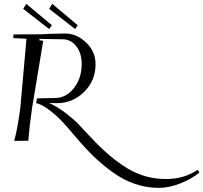

<svg xmlns="http://www.w3.org/2000/svg" viewBox="-20 -708 1032 974"><path d="M229.5 -663.1 245.1 -688.5 374 -580.1 361.3 -560.5ZM97.7 -663.1 113.3 -688.5 243.2 -580.1 229.5 -560.5ZM47.9 -514.6V-533.2L192.4 -534.2L223.6 -536.1Q279.3 -538.1 308.6 -538.1Q369.1 -538.1 417 -492.2Q464.8 -446.3 464.8 -381.8Q464.8 -299.8 407.2 -242.2Q349.6 -184.6 267.6 -184.6L229.5 -185.5Q270.5 -167 312 -135.3Q353.5 -103.5 376 -80.1Q398.4 -56.6 441.4 -10.7Q535.2 90.8 625.5 145.5Q715.8 200.2 821.3 200.2Q915 200.2 982.4 153.3L992.2 167Q950.2 201.2 893.1 223.1Q835.9 245.1 786.1 245.1Q723.6 245.1 665 225.1Q606.4 205.1 552.7 166.5Q499 127.9 454.6 85Q410.2 42 359.4 -18.6Q317.4 -68.4 292.5 -94.7Q267.6 -121.1 231.4 -148.9Q195.3 -176.8 163.1 -185.5L168 -209L259.8 -210.9Q315.4 -210.9 355 -261.2Q394.5 -311.5 394.5 -383.8Q394.5 -437.5 367.2 -473.1Q339.8 -508.8 296.9 -508.8Q266.6 -508.8 181.6 -510.7L178.7 -503.9L199.2 -501L142.6 -159.2Q128.9 -64.5 124 0V5.9L51.8 6.8L53.7 -1Q66.4 -41 83 -159.2L114.3 -511.7Z"/></svg>

Font: Kleymisska
Style: Regular
Weight: 500
Italic angle: -8°
Designer: gluk
Foundry: gluk
Version: Version 0.298